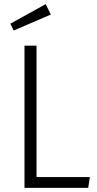

<svg xmlns="http://www.w3.org/2000/svg" viewBox="-20 -905 469 925"><path d="M156 -52H413L405 0H98V-685H156ZM225 -835 46 -758 30 -791 200 -885Z"/></svg>

Font: Fira Sans Condensed Light
Style: Regular
Weight: 300
Width: 3
Designer: bBox Type GmbH & Carrois Corporate GbR & Edenspiekermann AG
Foundry: bBox Type GmbH & Carrois Corporate GbR & Edenspiekermann AG
Version: Version 4.301